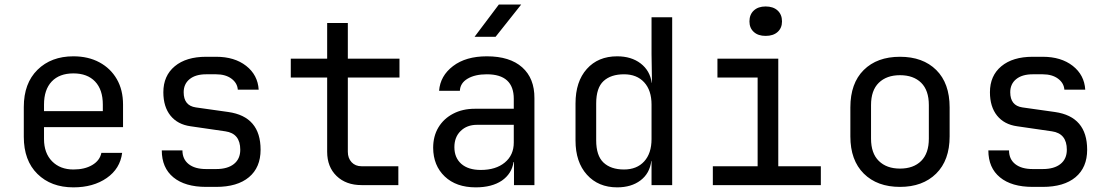

<svg xmlns="http://www.w3.org/2000/svg" viewBox="-20 -805 4833 835"><path d="M299.3 9.8Q202.1 9.8 142.8 -48.6Q83.5 -106.9 83.5 -210V-339.8Q83.5 -442.9 143.1 -501.5Q202.6 -560.1 299.3 -560.1Q363.8 -560.1 412.4 -533.9Q460.9 -507.8 488 -460.9Q515.1 -414.1 515.1 -350.1V-252H171.4V-200.2Q171.4 -139.2 206.5 -103.5Q241.7 -67.9 299.3 -67.9Q348.6 -67.9 381.3 -87.4Q414.1 -106.9 420.9 -140.1H511.2Q502.4 -71.3 444.1 -30.8Q385.7 9.8 299.3 9.8ZM171.4 -321.8H427.2V-350.1Q427.2 -415 393.6 -450.4Q359.9 -485.8 299.3 -485.8Q238.3 -485.8 204.8 -450.4Q171.4 -415 171.4 -350.1Z M876.5 7.8Q784.7 7.8 734.1 -33.7Q683.6 -75.2 683.6 -150.9H773.4Q773.4 -112.8 800.5 -91.3Q827.6 -69.8 876.5 -69.8H919.9Q969.7 -69.8 997.3 -91.8Q1024.9 -113.8 1024.9 -153.8Q1024.9 -224.6 960 -233.9L808.6 -255.9Q752.4 -263.7 721.4 -302.2Q690.4 -340.8 690.4 -403.8Q690.4 -475.6 740 -516.8Q789.6 -558.1 876.5 -558.1H919.9Q1000 -558.1 1050.5 -518.6Q1101.1 -479 1105 -415H1014.2Q1012.2 -443.8 986.6 -462.9Q960.9 -481.9 919.9 -481.9H876.5Q830.6 -481.9 804.7 -460.9Q778.8 -439.9 778.8 -403.8Q778.8 -345.7 831.5 -337.9L973.1 -317.9Q1113.3 -297.9 1113.3 -153.8Q1113.3 -76.7 1062.7 -34.4Q1012.2 7.8 919.9 7.8Z M1552.2 0Q1484.9 0 1443.8 -39.6Q1402.8 -79.1 1402.8 -145V-467.8H1244.6V-549.8H1402.8V-705.1H1492.7V-549.8H1717.3V-467.8H1492.7V-145Q1492.7 -117.2 1509 -99.6Q1525.4 -82 1552.2 -82H1712.4V0Z M2043.9 -645 2149.4 -785.2H2246.6L2135.3 -645ZM2048.8 9.8Q1963.9 9.8 1914.1 -37.6Q1864.3 -85 1863.8 -162.1Q1863.8 -212.9 1886.7 -251Q1909.7 -289.1 1950.7 -310.5Q1991.7 -332 2044.9 -332H2214.4V-375Q2214.4 -481.9 2097.2 -481.9Q2045.9 -481.9 2013.7 -462.9Q1981.4 -443.8 1980 -410.2H1889.6Q1894.5 -475.1 1950.2 -517.6Q2005.9 -560.1 2097.2 -560.1Q2197.3 -560.1 2251 -512.2Q2304.7 -464.4 2304.2 -377.9V0H2215.3V-100.1H2213.4Q2205.6 -49.3 2162.6 -19.5Q2119.1 9.8 2048.8 9.8ZM2070.8 -65.9Q2136.2 -65.9 2175.3 -98.1Q2214.4 -130.4 2214.4 -185.1V-262.2H2054.7Q2010.7 -262.2 1983.4 -235.4Q1956.1 -209 1956.1 -165Q1956.1 -119.1 1986.3 -92.3Q2016.6 -65.9 2070.8 -65.9Z M2664.1 9.8Q2582 9.8 2532.5 -45.2Q2482.9 -100.1 2482.9 -193.8V-355Q2482.9 -450.2 2532 -505.1Q2581.1 -560.1 2664.1 -560.1Q2725.6 -560.1 2766.1 -529.1Q2806.6 -498 2814.5 -444.8H2815.4L2813.5 -569.8V-730H2903.3V0H2813.5V-105H2812.5Q2805.7 -50.8 2765.6 -20.5Q2725.6 9.8 2664.1 9.8ZM2693.8 -67.9Q2749.5 -67.9 2781.5 -103Q2813.5 -138.2 2813.5 -200.2V-350.1Q2813.5 -412.1 2781.5 -447Q2749.5 -481.9 2693.8 -481.9Q2636.7 -481.9 2604.7 -452.4Q2572.8 -422.9 2572.8 -355V-194.8Q2572.8 -127.9 2604.7 -97.9Q2636.7 -67.9 2693.8 -67.9Z M3309.6 -648.9Q3276.9 -648.9 3258.3 -666Q3239.3 -683.1 3239.3 -711.9Q3239.3 -741.7 3258.3 -759.3Q3277.3 -776.9 3309.6 -776.9Q3342.8 -776.9 3361.8 -759.3Q3380.9 -741.7 3380.9 -711.9Q3380.9 -683.1 3361.8 -666Q3342.8 -648.9 3309.6 -648.9ZM3080.1 0V-82H3274.9V-467.8H3100.1V-549.8H3364.7V-82H3549.8V0Z M3894 7.8Q3794.9 7.8 3736.6 -50Q3678.2 -107.9 3678.2 -211.9V-337.9Q3678.2 -442.9 3736.3 -500.5Q3794.4 -558.1 3894 -558.1Q3993.7 -558.1 4051.8 -500.5Q4109.9 -442.9 4109.9 -337.9V-211.9Q4109.9 -107.9 4051.3 -50Q3992.7 7.8 3894 7.8ZM3894 -71.8Q3952.6 -71.8 3986.1 -105Q4019.5 -138.2 4019.5 -202.1V-348.1Q4019.5 -412.1 3986.1 -445.1Q3952.6 -478 3894 -478Q3835.9 -478 3802 -445.1Q3768.1 -412.1 3768.1 -348.1V-202.1Q3768.1 -138.2 3802 -105Q3835.9 -71.8 3894 -71.8Z M4471.2 7.8Q4379.4 7.8 4328.9 -33.7Q4278.3 -75.2 4278.3 -150.9H4368.2Q4368.2 -112.8 4395.3 -91.3Q4422.4 -69.8 4471.2 -69.8H4514.6Q4564.5 -69.8 4592 -91.8Q4619.6 -113.8 4619.6 -153.8Q4619.6 -224.6 4554.7 -233.9L4403.3 -255.9Q4347.2 -263.7 4316.2 -302.2Q4285.2 -340.8 4285.2 -403.8Q4285.2 -475.6 4334.7 -516.8Q4384.3 -558.1 4471.2 -558.1H4514.6Q4594.7 -558.1 4645.3 -518.6Q4695.8 -479 4699.7 -415H4608.9Q4606.9 -443.8 4581.3 -462.9Q4555.7 -481.9 4514.6 -481.9H4471.2Q4425.3 -481.9 4399.4 -460.9Q4373.5 -439.9 4373.5 -403.8Q4373.5 -345.7 4426.3 -337.9L4567.9 -317.9Q4708 -297.9 4708 -153.8Q4708 -76.7 4657.5 -34.4Q4606.9 7.8 4514.6 7.8Z"/></svg>

Font: UDEV Gothic 35
Style: Regular
Weight: 400
Version: v2.1.0; ttfautohint (v1.8.4.7-5d5b-dirty) -l 6 -r 45 -G 200 